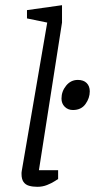

<svg xmlns="http://www.w3.org/2000/svg" viewBox="-20 -717 366 740"><path d="M124 3Q106 3 92 -1Q78 -5 70.5 -16Q63 -27 63 -46Q63 -48 63 -51.5Q63 -55 64 -59L162 -630L84 -646V-678L219 -697V-630L130 -61H204V-27Q202 -26 190.5 -18.5Q179 -11 161.5 -4Q144 3 124 3ZM261 -293Q242 -293 229.5 -305.5Q217 -318 217 -337Q217 -365 235 -387Q253 -409 280 -409Q302 -409 314 -397Q326 -385 326 -365Q326 -339 309.5 -316Q293 -293 261 -293Z"/></svg>

Font: Faustina Light
Style: Italic
Weight: 300
Italic angle: -8°
Designer: Alfonso Garcia
Foundry: http://www.omnibus-type.com
Version: Version 1.200